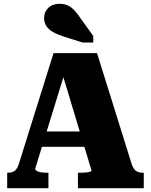

<svg xmlns="http://www.w3.org/2000/svg" viewBox="-20 -995 798 1015"><path d="M177 -300H448L453 -219H173ZM297 -647 325 -619 166 -103Q166 -97 173.5 -92Q181 -87 194 -84.5Q207 -82 225 -82H236V0H18V-82H23Q45 -82 59 -93Q73 -104 82 -136L263 -714H493L676 -128Q685 -101 699 -91.5Q713 -82 735 -82H740V0H392V-82H405Q423 -82 436.5 -83.5Q450 -85 457 -87.5Q464 -90 464 -93ZM406 -898Q391 -921 375 -938.5Q359 -956 340 -965.5Q321 -975 295 -975Q258 -975 235.5 -953.5Q213 -932 213 -900Q213 -876 224.5 -858Q236 -840 259 -826.5Q282 -813 316 -802L417 -770H473V-805Z"/></svg>

Font: Roboto Serif ExtraBold
Style: Regular
Weight: 800
Designer: Greg Gazdowicz
Foundry: Commercial Type
Version: Version 1.008